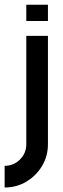

<svg xmlns="http://www.w3.org/2000/svg" viewBox="-20 -624 274 831"><path d="M93.8 -468.8H187.5V0Q187.5 51.8 162.1 94.2Q136.7 136.7 94.2 162.1Q51.8 187.5 0 187.5V93.8Q39.1 93.8 66.4 66.4Q93.8 39.1 93.8 0ZM93.8 -533.2V-603.5H187.5V-533.2Z"/></svg>

Font: Lambda
Style: Regular
Weight: 400
Designer: GGBotNet
Version: 0.22